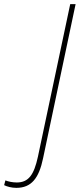

<svg xmlns="http://www.w3.org/2000/svg" viewBox="-170 -734 385 927"><path d="M-91 173C-19 173 18 127 38 30L195 -714H169L13 23C-6 110 -32 147 -89 147C-108 147 -129 143 -144 137L-150 160C-136 167 -114 173 -91 173Z"/></svg>

Font: Noto Sans Condensed Thin
Style: Italic
Weight: 100
Width: 3
Italic angle: -12°
Designer: Monotype Design Team
Foundry: Monotype Imaging Inc.
Version: Version 2.013